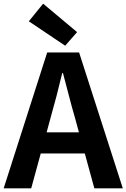

<svg xmlns="http://www.w3.org/2000/svg" viewBox="-24 -1026 689 1046"><path d="M-4 0H146L198 -190H438L490 0H645L407 -740H233ZM230 -305 252 -386C274 -463 296 -547 315 -628H319C341 -548 361 -463 384 -386L406 -305ZM133 -910 331 -777 396 -851 211 -1006Z"/></svg>

Font: Kinto Sans
Style: Bold
Weight: 700
Designer: Authors: Ryoko NISHIZUKA  (kana & ideographs); Paul D. Hunt (Latin, Greek & Cyrillic); Wenlong ZHANG  (bopomofo); Sandol
Foundry: Adobe Systems Incorporated, ookami Inc.
Version: Version 0.001